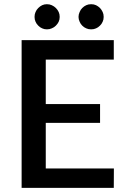

<svg xmlns="http://www.w3.org/2000/svg" viewBox="-20 -916 616 936"><path d="M203.1 -94.7H535.2L534.7 0H85.4V-720.2H534.7V-625.5H203.1V-408.7H467.8V-316.9H203.1ZM271 -833.5Q271 -820.3 266.1 -810.1Q261.2 -799.8 252.4 -791Q243.7 -782.2 232.4 -777.8Q222.2 -772.9 208.5 -772.9Q195.8 -772.9 185.5 -777.8Q175.8 -781.7 166.5 -791Q157.2 -800.3 153.3 -810.1Q148.4 -820.3 148.4 -833.5Q148.4 -847.2 153.3 -857.4Q157.7 -868.2 166.5 -877Q175.3 -885.7 185.5 -890.6Q195.8 -895.5 208.5 -895.5Q222.2 -895.5 232.4 -890.6Q244.1 -885.3 252.4 -877Q261.2 -868.2 266.1 -857.4Q271 -847.2 271 -833.5ZM485.4 -833.5Q485.4 -820.3 480.5 -810.1Q475.6 -798.8 467.3 -791Q458 -781.7 448.2 -777.8Q438 -772.9 424.3 -772.9Q410.6 -772.9 400.4 -777.8Q389.6 -782.2 380.9 -791Q372.6 -799.3 368.2 -810.1Q362.8 -821.8 362.8 -833.5Q362.8 -845.7 368.2 -857.4Q372.6 -868.7 380.9 -877Q389.6 -885.7 400.4 -890.6Q410.6 -895.5 424.3 -895.5Q438 -895.5 448.2 -890.6Q458.5 -885.7 467.3 -877Q475.1 -869.1 480.5 -857.4Q485.4 -847.2 485.4 -833.5Z"/></svg>

Font: Lato-SemiBold
Style: Regular
Weight: 500
Designer: Lukasz Dziedzic with Adam Twardoch and Botio Nikoltchev
Foundry: tyPoland Lukasz Dziedzic
Version: ""